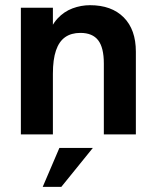

<svg xmlns="http://www.w3.org/2000/svg" viewBox="-20 -523 604 747"><path d="M61.2 0V-493H185.8V-381.4L165.8 -378.6Q178.6 -423.8 203.8 -450.9Q229 -478 262.1 -490.4Q295.2 -502.8 330.2 -502.8Q414.2 -502.8 461.4 -455.3Q508.6 -407.8 508.6 -322V0H384V-276Q384 -337.8 361.9 -366.4Q339.8 -395 292.8 -395Q257.2 -395 233.5 -378.4Q209.8 -361.8 197.8 -326.7Q185.8 -291.6 185.8 -236.4V0ZM146.2 204 211 52.6H341.2L218.6 204Z"/></svg>

Font: Hanken Grotesk
Style: Regular
Weight: 400
Designer: Alfredo Marco Pradil
Foundry: Hanken Design Co.
Version: Version 3.013